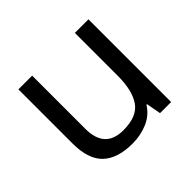

<svg xmlns="http://www.w3.org/2000/svg" viewBox="-131 -703 880 880"><g transform="rotate(-45 309.0 -263.0)"><path d="M533 -536V0H461L448 -71H444Q418 -29 372 -9.5Q326 10 274 10Q177 10 128 -36.5Q79 -83 79 -185V-536H168V-191Q168 -63 287 -63Q376 -63 410.5 -113Q445 -163 445 -257V-536Z"/></g></svg>

Font: Noto Sans Nag Mundari
Style: Regular
Weight: 400
Designer: Muthu Nedumaran
Version: Version 1.000; ttfautohint (v1.8.4.7-5d5b)